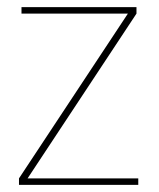

<svg xmlns="http://www.w3.org/2000/svg" viewBox="-20 -516 444 536"><path d="M33 0V-18L337 -478H40V-496H361V-478L57 -18H366V0Z"/></svg>

Font: DM Sans 28pt Thin
Style: Regular
Weight: 250
Version: Version 4.004;gftools[0.9.30]